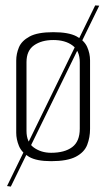

<svg xmlns="http://www.w3.org/2000/svg" viewBox="-20 -592 391 710"><path d="M169 4Q115 4 87.5 -12Q60 -28 50 -52.5Q40 -77 40 -101V-368Q40 -393 50 -417Q60 -441 89.5 -457Q119 -473 177 -473Q234 -473 263 -457.5Q292 -442 302.5 -418Q313 -394 313 -369V-115Q313 -84 302.5 -56.5Q292 -29 260.5 -12.5Q229 4 169 4ZM169 -27Q219 -27 247 -48Q275 -69 275 -116V-362Q275 -404 248 -424Q221 -444 177 -444Q134 -444 106 -424.5Q78 -405 78 -362V-108Q78 -66 105 -46.5Q132 -27 169 -27ZM20 98 6 96 332 -572 347 -571Z"/></svg>

Font: Smooch Sans Thin Light
Style: Regular
Weight: 300
Version: Version 1.010